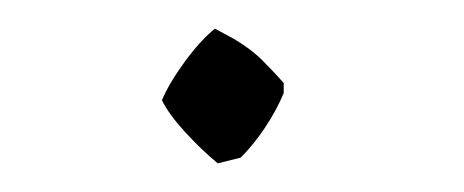

<svg xmlns="http://www.w3.org/2000/svg" viewBox="-20 -349 324 134"><path d="M132 -235Q121 -244 109.5 -256.5Q98 -269 93 -279Q98 -291 109 -306Q120 -321 130 -329L143 -322Q155 -315 163.5 -306.5Q172 -298 178 -291V-284Q173 -272 165 -260Q157 -248 148 -239Z"/></svg>

Font: Labrada Light
Style: Regular
Weight: 300
Designer: Mercedes Jáuregui
Foundry: Omnibus-Type Team
Version: Version 1.000; ttfautohint (v1.8.4.7-5d5b)